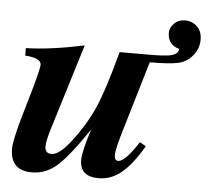

<svg xmlns="http://www.w3.org/2000/svg" viewBox="-46 -632 748 690"><g transform="rotate(5 328.0 -287.0)"><path d="M370 -449H488Q516 -449 544 -452Q581 -457 582 -479Q540 -491 540 -534Q540 -552 555.5 -567.5Q571 -583 595 -583Q620 -583 638 -566Q656 -549 656 -519Q656 -486 634.5 -460.5Q613 -435 583 -429Q553 -422 481 -422L410 -183Q385 -101 385 -80Q385 -59 399 -59Q423 -59 471 -133L493 -120Q454 -53 416.5 -22Q379 9 334 9Q266 9 266 -51Q266 -82 292 -161H291Q221 -58 181.5 -24.5Q142 9 93 9Q15 9 15 -70Q15 -97 37 -176L74 -304Q91 -366 91 -379Q91 -403 33 -407V-434Q120 -436 243 -462L150 -160Q134 -109 134 -88Q134 -63 158 -63Q186 -63 228 -118Q275 -179 303.5 -243Q332 -307 370 -449Z"/></g></svg>

Font: STIX MathJax Latin
Style: Bold Italic
Weight: 700
Italic angle: -16.33°
Designer: MicroPress Inc., with final additions and corrections provided by Coen Hoffman, Elsevier (retired)
Version: Version 1.1.1